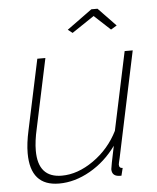

<svg xmlns="http://www.w3.org/2000/svg" viewBox="-52 -752 660 806"><g transform="rotate(-5 278.0 -348.5)"><path d="M257 -630 363 -707H389L463 -630L438 -615L370 -678L276 -615ZM44 -128Q44 -170 56 -224L119 -520H153L91 -228Q79 -176 79 -136Q79 -22 179 -22Q246 -22 313 -69Q380 -116 417 -190L487 -520H521L427 -75Q421 -51 421 -47Q421 -32 436 -32L428 0Q416 0 412 -1Q388 -5 388 -31Q388 -38 407 -128Q361 -64 296 -27Q231 10 165 10Q44 10 44 -128Z"/></g></svg>

Font: Raleway-v4020 ExtraLight
Style: Italic
Weight: 275
Italic angle: -12°
Designer: Matt McInerney, Pablo Impallari, Rodrigo Fuenzalida
Foundry: Matt McInerney, Pablo Impallari, Rodrigo Fuenzalida
Version: Version 4.020;PS 004.020;hotconv 1.0.88;makeotf.lib2.5.64775